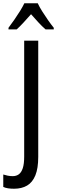

<svg xmlns="http://www.w3.org/2000/svg" viewBox="-75 -963 349 1175"><path d="M11 192Q-9 192 -25.5 189.5Q-42 187 -55 181V105Q-43 109 -28 112Q-13 115 3 115Q25 115 40.5 103.5Q56 92 64.5 66Q73 40 73 -5V-714H159V-3Q159 67 141.5 110Q124 153 91 172.5Q58 192 11 192ZM156 -943Q166 -921 183 -894Q200 -867 218.5 -840.5Q237 -814 254 -793V-783H204Q182 -802 160 -826Q138 -850 115 -876Q92 -850 69 -825Q46 -800 27 -783H-23V-793Q-5 -817 13.5 -843.5Q32 -870 48 -896Q64 -922 74 -943Z"/></svg>

Font: Noto Sans Display Condensed
Style: Regular
Weight: 400
Width: 3
Designer: Monotype Design Team
Foundry: Monotype Imaging Inc.
Version: Version 2.003